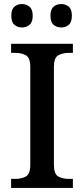

<svg xmlns="http://www.w3.org/2000/svg" viewBox="-20 -931 416 951"><path d="M35 0V-45H56Q87 -45 108.5 -57Q130 -69 130 -115V-599Q130 -645 108.5 -657Q87 -669 56 -669H35V-714H341V-669H320Q290 -669 268.5 -657Q247 -645 247 -599V-115Q247 -69 268.5 -57Q290 -45 320 -45H341V0ZM283 -795Q261 -795 245.5 -808Q230 -821 230 -853Q230 -885 245.5 -898Q261 -911 283 -911Q305 -911 320.5 -898Q336 -885 336 -853Q336 -821 320.5 -808Q305 -795 283 -795ZM89 -795Q67 -795 51.5 -808Q36 -821 36 -853Q36 -885 51.5 -898Q67 -911 89 -911Q110 -911 126 -898Q142 -885 142 -853Q142 -821 126 -808Q110 -795 89 -795Z"/></svg>

Font: Noto Serif Tamil Medium
Style: Regular
Weight: 500
Designer: Indian Type Foundry, Tom Grace, and the Monotype Design Team
Foundry: Monotype Imaging Inc.
Version: Version 2.004; ttfautohint (v1.8.4.7-5d5b)